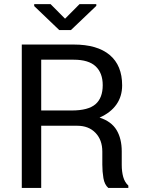

<svg xmlns="http://www.w3.org/2000/svg" viewBox="-20 -931 703 951"><path d="M184.1 -308.1V0H87.9V-710.4H345.2Q461.9 -710.4 523.4 -658.7Q585 -606.9 585 -508.3Q585 -453.6 556.4 -413.1Q527.8 -372.6 473.1 -348.6Q531.7 -329.6 557.4 -286.9Q583 -244.1 583 -181.2V-114.3Q583 -81.1 590.3 -54.7Q597.7 -28.3 615.7 -11.7V0H516.6Q497.6 -16.6 492.2 -48.8Q486.8 -81.1 486.8 -115.2V-180.2Q486.8 -237.8 453.1 -272.9Q419.4 -308.1 362.8 -308.1ZM184.1 -383.8H335.4Q417 -383.8 452.9 -414.8Q488.8 -445.8 488.8 -509.3Q488.8 -569.3 453.9 -602.3Q418.9 -635.3 345.2 -635.3H184.1ZM302.2 -838.4 374 -910.6H457V-901.9L331.5 -782.2H273.4L149.4 -900.9V-910.6H230.5Z"/></svg>

Font: GeogebraSans
Style: Regular
Weight: 400
Designer: Google
Version: Version 1.100140; 2013